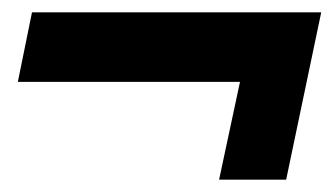

<svg xmlns="http://www.w3.org/2000/svg" viewBox="-20 -433 542 312"><path d="M336 -141 370 -300H9L32 -413H502L445 -141Z"/></svg>

Font: Mona Sans Condensed
Style: Bold Italic
Weight: 700
Width: 3
Italic angle: -11.7°
Designer: Deni Anggara
Foundry: GitHub
Version: Version 1.001; ttfautohint (v1.8.4.7-5d5b);gftools[0.9.31]